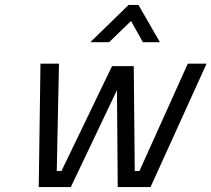

<svg xmlns="http://www.w3.org/2000/svg" viewBox="-20 -758 857 778"><path d="M144 -500H219L210 -65H229L434 -490H522L526 -65H545L741 -500H817L590 0H457L454 -393L267 0H137ZM346 -587 501 -738H541L628 -587H559L511 -673L422 -587Z"/></svg>

Font: TitilliumWebItalic
Style: Italic
Weight: 400
Italic angle: -13°
Version: Version 1.001;PS 57.000;hotconv 1.0.70;makeotf.lib2.5.55311